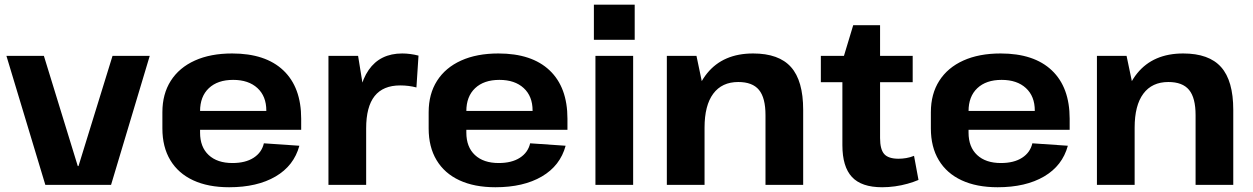

<svg xmlns="http://www.w3.org/2000/svg" viewBox="-20 -774 5247 804"><path d="M6.9 -540H163.8L305.7 -78.6H308.7L451.2 -540H607L445.1 0H169.8Z M939.4 10.1Q851.5 10.1 788.9 -19Q726.3 -48.1 693.2 -103.3Q660 -158.4 660 -236.1V-303.9Q660 -380.6 695.2 -435.7Q730.4 -490.9 796 -520.5Q861.6 -550.1 952.1 -550.1Q1091.9 -550.1 1166.5 -479.3Q1241.2 -408.5 1241.2 -276.9V-230.5H788.8V-309.4H1116.5L1095.2 -279.1V-311Q1095.2 -371 1058 -405.2Q1020.7 -439.5 956.2 -439.5Q891.3 -439.5 854.5 -404.7Q817.8 -370 817.8 -308.5V-218.8Q817.8 -158.3 853.8 -124.8Q889.8 -91.3 953.3 -91.3Q1007.7 -91.3 1041.9 -113.3Q1076.1 -135.3 1085 -173.9L1233.6 -163.7Q1210.9 -80 1134 -35Q1057 10.1 939.4 10.1Z M1355.4 -540H1479.5L1513.3 -331.1V0H1355.4ZM1475.9 -277.7Q1475.9 -412.2 1523.9 -481.1Q1571.8 -550.1 1664.4 -550.1Q1680.9 -550.1 1698.2 -547.8Q1715.4 -545.6 1732.5 -541.1L1723.8 -407.8Q1691.2 -416.3 1655.7 -416.3Q1584.4 -416.3 1548.8 -371.8Q1513.3 -327.2 1513.3 -236.6Z M2054.4 10.1Q1966.5 10.1 1903.9 -19Q1841.3 -48.1 1808.2 -103.3Q1775 -158.4 1775 -236.1V-303.9Q1775 -380.6 1810.2 -435.7Q1845.4 -490.9 1911 -520.5Q1976.6 -550.1 2067.1 -550.1Q2206.9 -550.1 2281.5 -479.3Q2356.2 -408.5 2356.2 -276.9V-230.5H1903.8V-309.4H2231.5L2210.2 -279.1V-311Q2210.2 -371 2173 -405.2Q2135.7 -439.5 2071.2 -439.5Q2006.3 -439.5 1969.5 -404.7Q1932.8 -370 1932.8 -308.5V-218.8Q1932.8 -158.3 1968.8 -124.8Q2004.8 -91.3 2068.3 -91.3Q2122.7 -91.3 2156.9 -113.3Q2191.1 -135.3 2200 -173.9L2348.6 -163.7Q2325.9 -80 2249 -35Q2172 10.1 2054.4 10.1Z M2631.3 -540V0H2473.4V-540ZM2637.8 -754.4V-607.4H2466.9V-754.4Z M3185.5 -291.9Q3185.5 -364.5 3158.2 -397.5Q3131 -430.6 3071.5 -430.6Q3003.1 -430.6 2966.7 -381.6Q2930.3 -332.7 2930.3 -239.3L2873.5 -157.3V-227.4Q2873.5 -384 2941 -467Q3008.4 -550.1 3133.7 -550.1Q3241.6 -550.1 3292.4 -493Q3343.3 -435.9 3343.3 -314V0H3185.5ZM2772.4 -540H2896.5L2930.3 -378.6V0H2772.4Z M3674 10.1Q3587.5 10.1 3547.5 -32.9Q3507.5 -75.9 3507.5 -166.4V-518.4L3552.8 -668.4H3665.3V-195.8Q3665.3 -148.4 3682.8 -128.8Q3700.3 -109.3 3742.7 -109.3Q3758.3 -109.3 3774.8 -112.1Q3791.4 -114.9 3807.5 -121.4L3826.2 -20.5Q3805.9 -11.8 3780.6 -4.7Q3755.2 2.5 3727.8 6.3Q3700.4 10.1 3674 10.1ZM3417.3 -540H3801.9V-429.8H3417.3Z M4157.4 10.1Q4069.5 10.1 4006.9 -19Q3944.3 -48.1 3911.2 -103.3Q3878 -158.4 3878 -236.1V-303.9Q3878 -380.6 3913.2 -435.7Q3948.4 -490.9 4014 -520.5Q4079.6 -550.1 4170.1 -550.1Q4309.9 -550.1 4384.5 -479.3Q4459.2 -408.5 4459.2 -276.9V-230.5H4006.8V-309.4H4334.5L4313.2 -279.1V-311Q4313.2 -371 4276 -405.2Q4238.7 -439.5 4174.2 -439.5Q4109.3 -439.5 4072.5 -404.7Q4035.8 -370 4035.8 -308.5V-218.8Q4035.8 -158.3 4071.8 -124.8Q4107.8 -91.3 4171.3 -91.3Q4225.7 -91.3 4259.9 -113.3Q4294.1 -135.3 4303 -173.9L4451.6 -163.7Q4428.9 -80 4352 -35Q4275 10.1 4157.4 10.1Z M4986.5 -291.9Q4986.5 -364.5 4959.2 -397.5Q4932 -430.6 4872.5 -430.6Q4804.1 -430.6 4767.7 -381.6Q4731.3 -332.7 4731.3 -239.3L4674.5 -157.3V-227.4Q4674.5 -384 4742 -467Q4809.4 -550.1 4934.7 -550.1Q5042.6 -550.1 5093.4 -493Q5144.3 -435.9 5144.3 -314V0H4986.5ZM4573.4 -540H4697.5L4731.3 -378.6V0H4573.4Z"/></svg>

Font: Pathway Extreme 8pt Thin
Style: Regular
Weight: 100
Version: Version 1.001;gftools[0.9.26]